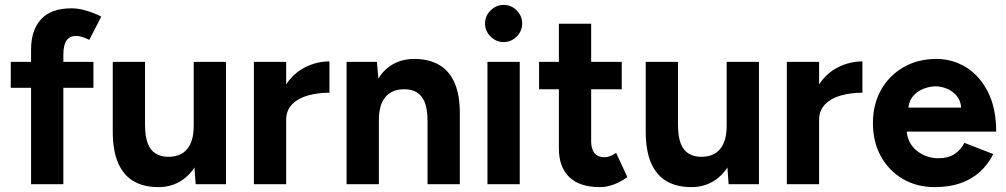

<svg xmlns="http://www.w3.org/2000/svg" viewBox="-20 -753 4113 785"><path d="M107 0V-394H24V-500H107V-550Q107 -630 148 -674.5Q189 -719 273 -719Q302 -719 334.5 -709Q367 -699 394 -685L345 -590Q329 -598 316 -602Q303 -606 292 -606Q265 -606 252 -587.5Q239 -569 239 -528V-500H362V-394H239V0Z M628 12Q568 12 526.5 -12Q485 -36 463 -86.5Q441 -137 441 -217V-500H573V-244Q573 -194 584.5 -165.5Q596 -137 617.5 -124.5Q639 -112 666 -112Q718 -111 745 -143.5Q772 -176 772 -238V-500H904V0H780L775 -68Q750 -30 712.5 -9Q675 12 628 12Z M1018 0V-500H1150V-408Q1181 -455 1228.5 -478.5Q1276 -502 1327 -502V-374Q1281 -374 1240.5 -363Q1200 -352 1175 -327Q1150 -302 1150 -263V0Z M1397 0V-500H1521L1527 -432Q1551 -471 1588.5 -491.5Q1626 -512 1674 -512Q1733 -512 1775 -488Q1817 -464 1839 -413.5Q1861 -363 1860 -283V0H1728V-256Q1728 -307 1716.5 -335Q1705 -363 1684 -375.5Q1663 -388 1635 -388Q1584 -389 1556.5 -357Q1529 -325 1529 -262V0Z M1973 0V-500H2105V0ZM2039 -581Q2009 -581 1986 -603.5Q1963 -626 1963 -657Q1963 -688 1986 -710.5Q2009 -733 2039 -733Q2070 -733 2092.5 -710.5Q2115 -688 2115 -657Q2115 -626 2092.5 -603.5Q2070 -581 2039 -581Z M2433 12Q2350 12 2307.5 -29Q2265 -70 2265 -146V-388H2184V-500H2265V-656H2397V-500H2522V-388H2397V-175Q2397 -143 2411 -126.5Q2425 -110 2452 -110Q2462 -110 2474 -114.5Q2486 -119 2499 -128L2545 -29Q2521 -11 2491.5 0.5Q2462 12 2433 12Z M2807 12Q2747 12 2705.5 -12Q2664 -36 2642 -86.5Q2620 -137 2620 -217V-500H2752V-244Q2752 -194 2763.5 -165.5Q2775 -137 2796.5 -124.5Q2818 -112 2845 -112Q2897 -111 2924 -143.5Q2951 -176 2951 -238V-500H3083V0H2959L2954 -68Q2929 -30 2891.5 -9Q2854 12 2807 12Z M3197 0V-500H3329V-408Q3360 -455 3407.5 -478.5Q3455 -502 3506 -502V-374Q3460 -374 3419.5 -363Q3379 -352 3354 -327Q3329 -302 3329 -263V0Z M3802 12Q3728 12 3671 -21.5Q3614 -55 3581.5 -114Q3549 -173 3549 -250Q3549 -327 3582.5 -386Q3616 -445 3674.5 -478.5Q3733 -512 3809 -512Q3875 -512 3930.5 -477.5Q3986 -443 4019.5 -376.5Q4053 -310 4053 -215H3687Q3692 -165 3730 -135.5Q3768 -106 3816 -106Q3857 -106 3883 -123.5Q3909 -141 3923 -169L4041 -123Q4020 -81 3986.5 -50.5Q3953 -20 3907 -4Q3861 12 3802 12ZM3694 -313H3910Q3907 -344 3890 -363Q3873 -382 3850 -391Q3827 -400 3805 -400Q3784 -400 3759.5 -391.5Q3735 -383 3716.5 -364Q3698 -345 3694 -313Z"/></svg>

Font: Figtree Light
Style: Bold
Weight: 700
Version: Version 2.002